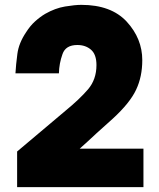

<svg xmlns="http://www.w3.org/2000/svg" viewBox="-20 -774 658 794"><path d="M50.8 0Q181.6 0 573.2 0Q573.2 -40 573.2 -159.2Q506.8 -159.2 309.6 -159.2Q344.7 -190.4 377.9 -221.7Q412.1 -252 446.3 -283.2Q517.6 -348.6 543 -403.3Q568.4 -457 568.4 -525.4Q568.4 -614.3 503.9 -684.6Q439.5 -753.9 316.4 -753.9Q290 -753.9 249 -747.1Q208 -740.2 167 -716.8Q145.5 -704.1 125 -685.5Q104.5 -667 87.9 -640.6Q57.6 -595.7 51.8 -550.8Q45.9 -506.8 43.9 -470.7Q103.5 -470.7 223.6 -470.7Q224.6 -511.7 238.3 -549.8Q251 -587.9 299.8 -587.9Q334 -587.9 356.4 -568.4Q378.9 -548.8 378.9 -504.9Q378.9 -445.3 343.8 -404.3Q308.6 -363.3 250 -315.4Q200.2 -273.4 150.4 -231.4Q101.6 -189.5 50.8 -147.5Q50.8 -97.7 50.8 0Z"/></svg>

Font: Avakin
Style: Bold
Weight: 700
Designer: Herb Lubalin, Tom Carnase, Ed Benguiat, Adobe Type Staff
Version: Version 1.0